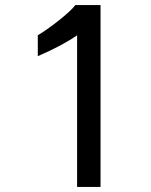

<svg xmlns="http://www.w3.org/2000/svg" viewBox="-20 -742 598 762"><path d="M286 0H379V-722H279C261 -696 182 -633 130 -602V-519C197 -548 249 -576 286 -602Z"/></svg>

Font: Perun
Style: Regular
Weight: 400
Foundry: Copyright (c) Stefan Peev, Context Ltd, 2016
Version: Version 1.089